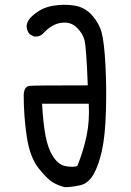

<svg xmlns="http://www.w3.org/2000/svg" viewBox="-20 -782 540 794"><path d="M248 -8Q223 -14 200.5 -26.5Q178 -39 141 -84.5Q104 -130 91 -215Q78 -300 78 -390Q80 -425 102.5 -427Q125 -429 343 -429Q337 -589 329 -617.5Q321 -646 296 -669.5Q271 -693 232 -687.5Q193 -682 156 -641Q142 -629 121 -631L102 -641Q90 -657 90 -676Q94 -701 117 -719Q152 -750 198 -758Q244 -766 287.5 -759Q331 -752 360.5 -719Q390 -686 400.5 -646.5Q411 -607 416 -514Q421 -421 418 -320.5Q415 -220 401.5 -159Q388 -98 366.5 -60.5Q345 -23 310 -15.5Q275 -8 248 -8ZM300 -96Q325 -158 338 -220Q351 -282 347 -353H154Q158 -277 168 -222Q178 -167 201 -132.5Q224 -98 256.5 -94Q289 -90 300 -96Z"/></svg>

Font: NaniFont Regular
Style: Regular
Weight: 400
Designer: Nanigashitei
Version: Version 1.036